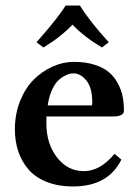

<svg xmlns="http://www.w3.org/2000/svg" viewBox="-20 -669 501 699"><path d="M271 -648.9Q304.2 -594.2 376 -515.1L351.1 -496.1Q285.2 -535.6 244.1 -579.1Q226.1 -560.5 207.5 -545.2Q189 -529.8 176.3 -521Q163.6 -512.2 138.2 -496.1L112.8 -515.1Q115.2 -518.1 120.1 -523.4Q191.4 -604.5 219.2 -648.9ZM153.8 -285.2H314Q315.9 -287.1 315.9 -295.9Q315.9 -350.1 294.4 -376Q272.9 -401.9 248 -401.9Q240.2 -401.9 231.4 -399.7Q222.7 -397.5 210 -389.9Q197.3 -382.3 186.8 -370.4Q176.3 -358.4 167 -336.2Q157.7 -314 153.8 -285.2ZM397 -108.9 421.9 -87.9Q373.5 9.8 246.1 9.8Q190.9 9.8 149.2 -7.1Q107.4 -23.9 82.8 -53.2Q58.1 -82.5 46.1 -119.1Q34.2 -155.8 34.2 -198.2Q34.2 -253.4 53 -300.8Q71.8 -348.1 102.3 -378.7Q132.8 -409.2 171.1 -426.5Q209.5 -443.8 249 -443.8Q291.5 -443.8 324.2 -433.3Q356.9 -422.9 376.7 -406Q396.5 -389.2 409.2 -365.2Q421.9 -341.3 426.5 -317.4Q431.2 -293.5 431.2 -266.1Q431.2 -245.1 392.1 -245.1H148.9V-219.2Q148.9 -145.5 187.7 -95.7Q226.6 -45.9 285.2 -45.9Q344.7 -45.9 397 -108.9Z"/></svg>

Font: Linux Libertine G
Style: Semibold
Weight: 600
Designer: Philipp H. Poll
Foundry: Philipp H. Poll
Version: Version 5.1.1